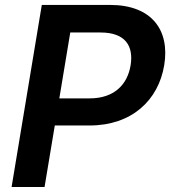

<svg xmlns="http://www.w3.org/2000/svg" viewBox="-20 -747 683 767"><path d="M419.7 -727.3H147L26.3 0H158L198.9 -245.7H337.7C506.4 -245.7 612.9 -346.6 636 -486.5C659.1 -625.7 587 -727.3 419.7 -727.3ZM501.8 -486.5C489.3 -409.4 436.4 -354 338.1 -354H217L260.7 -617.2H381.4C480.1 -617.2 514.2 -564.3 501.8 -486.5Z"/></svg>

Font: TID UI Semi Bold
Style: Italic
Weight: 600
Italic angle: -9.39999°
Designer: The TID Project Authors
Foundry: Bakken & Bæck
Version: Version 1.001;hotconv 1.0.109;makeotfexe 2.5.65596